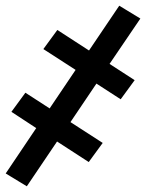

<svg xmlns="http://www.w3.org/2000/svg" viewBox="-37 -489 557 673"><path d="M57 164 -17 119 90 -40 3 -97 52 -164 137 -109 228 -244 115 -317 164 -384 275 -312 381 -469 455 -424 347 -265 435 -208 386 -141 301 -196 210 -61 323 12 274 79 163 7Z"/></svg>

Font: Iosevka SS04 Medium
Style: Italic
Weight: 500
Italic angle: -9°
Monospace: yes
Designer: Belleve Invis
Foundry: Belleve Invis
Version: Version 19.0.0; ttfautohint (v1.8.4)